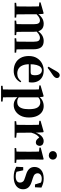

<svg xmlns="http://www.w3.org/2000/svg" viewBox="1236 -2140 1163 3676"><g transform="rotate(90 1818.0 -302.5)"><path d="M34 0V-30L139 -41H210L317 -30V0ZM102 0Q103 -26 103.5 -68Q104 -110 104.5 -156Q105 -202 105 -236V-317Q105 -366 104.5 -397.5Q104 -429 102 -466L26 -474V-497L233 -556L246 -547L254 -438V-435V-236Q254 -202 254.5 -156Q255 -110 255.5 -68Q256 -26 257 0ZM375 0V-30L476 -41H548L653 -30V0ZM440 0Q442 -26 442.5 -67.5Q443 -109 443.5 -155Q444 -201 444 -236V-368Q444 -432 426.5 -458.5Q409 -485 372 -485Q335 -485 295.5 -456.5Q256 -428 219 -382L215 -431H232Q275 -491 324 -524Q373 -557 435 -557Q510 -557 549.5 -510.5Q589 -464 589 -365V-236Q589 -201 589.5 -155Q590 -109 591 -67.5Q592 -26 593 0ZM713 0V-30L809 -41H883L989 -30V0ZM776 0Q777 -26 777.5 -67.5Q778 -109 778.5 -155Q779 -201 779 -236V-368Q779 -435 760.5 -460Q742 -485 705 -485Q668 -485 630.5 -460Q593 -435 552 -384L546 -439H568Q613 -502 660.5 -529.5Q708 -557 765 -557Q846 -557 885 -509.5Q924 -462 924 -360V-236Q924 -201 924.5 -155Q925 -109 925.5 -67.5Q926 -26 927 0Z M1336 17Q1253 17 1189.5 -16.5Q1126 -50 1089.5 -114.5Q1053 -179 1053 -272Q1053 -363 1092 -427Q1131 -491 1194 -524Q1257 -557 1329 -557Q1405 -557 1456.5 -527.5Q1508 -498 1534 -447Q1560 -396 1560 -333Q1560 -299 1553 -272H1117V-307H1363Q1397 -307 1409 -325.5Q1421 -344 1421 -388Q1421 -454 1394.5 -488.5Q1368 -523 1323 -523Q1292 -523 1266 -498.5Q1240 -474 1225 -422Q1210 -370 1210 -286Q1210 -204 1233 -151.5Q1256 -99 1296 -75Q1336 -51 1387 -51Q1440 -51 1475.5 -71.5Q1511 -92 1537 -127L1556 -114Q1524 -51 1468 -17Q1412 17 1336 17ZM1257 -649Q1275 -679 1294.5 -712.5Q1314 -746 1344 -800Q1364 -834 1381.5 -849Q1399 -864 1423 -864Q1441 -864 1458 -850Q1475 -836 1475 -811Q1475 -790 1459 -769Q1443 -748 1410 -726Q1362 -695 1333 -673.5Q1304 -652 1279 -632Z M1623 259V230L1731 220H1822L1924 230V259ZM1692 259Q1693 215 1693.5 171.5Q1694 128 1694.5 86.5Q1695 45 1695 10V-314Q1695 -364 1694.5 -396.5Q1694 -429 1692 -465L1616 -473V-497L1820 -556L1833 -546L1842 -467L1844 -462V-75L1842 -61V10Q1842 44 1842.5 85.5Q1843 127 1843.5 171Q1844 215 1845 259ZM1990 17Q1941 17 1898 -7Q1855 -31 1819 -84H1807L1827 -96Q1852 -69 1877 -59.5Q1902 -50 1935 -50Q1975 -50 2005.5 -71Q2036 -92 2053.5 -141Q2071 -190 2071 -273Q2071 -393 2036 -442.5Q2001 -492 1941 -492Q1911 -492 1883 -480Q1855 -468 1819 -427L1804 -441H1811Q1849 -502 1901 -529.5Q1953 -557 2012 -557Q2074 -557 2123 -524.5Q2172 -492 2201 -428.5Q2230 -365 2230 -274Q2230 -184 2197.5 -119Q2165 -54 2110.5 -18.5Q2056 17 1990 17Z M2301 0V-30L2408 -42H2506L2616 -30V0ZM2369 0Q2370 -26 2370.5 -68Q2371 -110 2371.5 -156Q2372 -202 2372 -236V-316Q2372 -366 2371.5 -397.5Q2371 -429 2369 -465L2293 -473V-497L2500 -556L2513 -547L2521 -404V-403V-236Q2521 -202 2521.5 -156Q2522 -110 2522.5 -68Q2523 -26 2524 0ZM2521 -321 2485 -383H2514Q2528 -440 2555 -479Q2582 -518 2615 -537.5Q2648 -557 2680 -557Q2715 -557 2741 -541Q2767 -525 2774 -484Q2773 -452 2756.5 -429.5Q2740 -407 2704 -407Q2678 -407 2658.5 -422Q2639 -437 2620 -464L2597 -491L2631 -485Q2591 -461 2564.5 -423Q2538 -385 2521 -321Z M2815 0V-30L2921 -41H2991L3099 -30V0ZM2882 0Q2883 -26 2883.5 -68Q2884 -110 2884.5 -156Q2885 -202 2885 -236V-313Q2885 -363 2884.5 -398Q2884 -433 2882 -468L2806 -475V-500L3025 -556L3037 -547L3034 -390V-236Q3034 -202 3034.5 -156Q3035 -110 3036 -68Q3037 -26 3038 0ZM2955 -655Q2922 -655 2898 -676.5Q2874 -698 2874 -733Q2874 -767 2898 -788.5Q2922 -810 2955 -810Q2989 -810 3012.5 -788.5Q3036 -767 3036 -733Q3036 -698 3012.5 -676.5Q2989 -655 2955 -655Z M3366 17Q3310 17 3263.5 4.5Q3217 -8 3173 -32L3180 -165H3241L3273 -21L3222 -28V-64Q3255 -42 3285 -31.5Q3315 -21 3355 -21Q3414 -21 3445 -42.5Q3476 -64 3476 -106Q3476 -138 3456 -161.5Q3436 -185 3375 -202L3318 -221Q3252 -241 3214.5 -280Q3177 -319 3177 -382Q3177 -458 3234.5 -507.5Q3292 -557 3399 -557Q3448 -557 3488.5 -546Q3529 -535 3572 -513L3566 -390H3512L3469 -528L3514 -512V-482Q3484 -502 3460.5 -511Q3437 -520 3402 -520Q3355 -520 3326.5 -498Q3298 -476 3298 -438Q3298 -409 3318.5 -386.5Q3339 -364 3397 -347L3454 -329Q3533 -305 3568.5 -264.5Q3604 -224 3604 -163Q3604 -108 3575.5 -67.5Q3547 -27 3494 -5Q3441 17 3366 17Z"/></g></svg>

Font: Noto Serif KR ExtraLight ExtraBold
Style: Regular
Weight: 800
Version: Version 2.003-H1;hotconv 1.1.1;makeotfexe 2.6.0